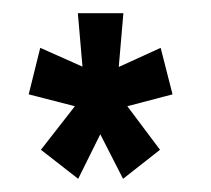

<svg xmlns="http://www.w3.org/2000/svg" viewBox="-20 -755 320 291"><path d="M98.5 -484 42 -528 93.5 -594 23.5 -612 41 -682.5 105 -654 98 -735H167L160 -653.5L223.5 -682.5L241.5 -612L173 -594L222.5 -528L166.5 -484L132 -551.5Z"/></svg>

Font: League Gothic SemiCondensed
Style: Regular
Weight: 400
Width: 4
Designer: The League of Moveable Type
Version: Version 2.001